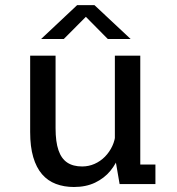

<svg xmlns="http://www.w3.org/2000/svg" viewBox="-20 -717 690 748"><path d="M268 11.5Q229.5 11.5 197.8 -0.5Q166 -12.5 143.8 -38.2Q121.5 -64 109.5 -104.8Q97.5 -145.5 97.5 -202.5V-500H196.5V-217.5Q196.5 -164.5 207.8 -131.8Q219 -99 241.8 -83.8Q264.5 -68.5 300 -68.5Q325.5 -68.5 348.2 -78.5Q371 -88.5 388.8 -106.5Q406.5 -124.5 417.5 -148Q428.5 -171.5 430 -198L458 -189Q458 -151.5 445.8 -115.8Q433.5 -80 409.8 -51.2Q386 -22.5 350.5 -5.5Q315 11.5 268 11.5ZM446 0 427.5 -107V-500H526.5V-52.5L507 -76H585.5V0ZM140 -565 280.5 -697H348L489 -565H400L314.5 -651.5L228.5 -565Z"/></svg>

Font: Trispace Thin
Style: Regular
Weight: 400
Version: Version 1.210